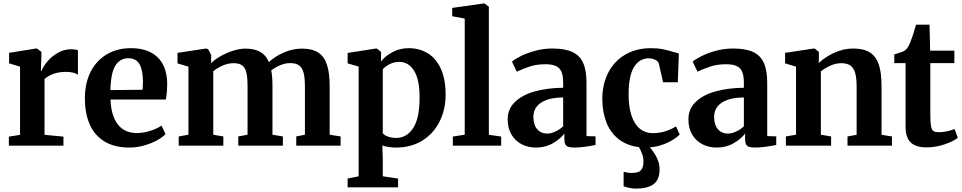

<svg xmlns="http://www.w3.org/2000/svg" viewBox="-20 -839 5544 1106"><path d="M31 0V-52L95.5 -62V-455L32.5 -474V-534.5L187 -559.5H193L218.5 -540V-517L215.5 -429L218.5 -429.5Q225.5 -450 249 -480Q272.5 -510 309.8 -532.8Q347 -555.5 391.5 -555.5Q414 -555.5 429 -549.5V-408.5Q407 -425 358.5 -425Q286 -425 236.5 -384.5V-62.5L345.5 -52V0Z M469 -272.5Q469 -361 502.5 -426.2Q536 -491.5 596 -526.5Q656 -561.5 734 -561.5Q833 -561.5 886.8 -510Q940.5 -458.5 943 -363Q943 -299 935 -265.5H616.5Q620 -173 658.5 -122.8Q697 -72.5 768.5 -72.5Q805.5 -72.5 846 -85.5Q886.5 -98.5 910.5 -115.5L933.5 -66.5Q916.5 -48.5 884 -30.5Q851.5 -12.5 809.8 -0.8Q768 11 726.5 11Q639.5 11 581.8 -24.2Q524 -59.5 496.5 -123Q469 -186.5 469 -272.5ZM801.5 -322Q803.5 -350 803.5 -367.5Q803.5 -433.5 784 -468.5Q764.5 -503.5 719.5 -503.5Q672 -503.5 645.2 -462Q618.5 -420.5 616 -320Z M1009.5 0V-53L1065.5 -63V-455L1002.5 -474V-534.5L1167 -559.5L1179 -555.5L1196.5 -523L1196 -475Q1217.5 -497 1252 -516.2Q1286.5 -535.5 1324.2 -547.2Q1362 -559 1392.5 -559Q1446.5 -559 1479.5 -540Q1512.5 -521 1529 -481Q1561.5 -513 1614 -536Q1666.5 -559 1719 -559Q1778 -559 1812.8 -536.5Q1847.5 -514 1863.2 -466.8Q1879 -419.5 1879 -342V-63L1942 -53V0H1686.5V-53L1736.5 -63V-338.5Q1736.5 -389 1729.2 -418.2Q1722 -447.5 1703.8 -461.5Q1685.5 -475.5 1651.5 -475.5Q1623 -475.5 1593.8 -463.2Q1564.5 -451 1542.5 -433.5Q1549.5 -398.5 1549.5 -343V-63L1609.5 -53V0H1352.5V-53L1406 -63V-341Q1406 -391 1399.5 -419.5Q1393 -448 1375.8 -461.5Q1358.5 -475 1325.5 -475Q1294 -475 1263 -461.5Q1232 -448 1208.5 -428.5V-63L1266.5 -53V0Z M2261 11Q2240 11 2217.5 7.5Q2195 4 2182.5 -1L2185 81.5V176.5L2273 189.5V240H1982.5V189.5L2046 176.5V-455.5L1982.5 -474V-534L2145.5 -559.5H2151L2175 -540L2174.5 -484.5Q2198 -515 2240.2 -538.2Q2282.5 -561.5 2333.5 -561.5Q2395 -561.5 2443 -532.8Q2491 -504 2519 -444Q2547 -384 2547 -293.5Q2547 -209 2512.5 -139.5Q2478 -70 2413.2 -29.5Q2348.5 11 2261 11ZM2185 -440V-71.5Q2192.5 -60.5 2214 -52.5Q2235.5 -44.5 2261.5 -44.5Q2323 -44.5 2360 -101.2Q2397 -158 2397 -276.5Q2397 -381.5 2365 -432Q2333 -482.5 2280.5 -482.5Q2250 -482.5 2224.5 -469.5Q2199 -456.5 2185 -440Z M2588.5 -52.5 2657 -63V-732L2585 -745.5V-793.5L2765.5 -819H2770.5L2796 -800.5V-62.5L2867 -52.5V0H2588.5Z M3224 -333.5V-362.5Q3224 -400.5 3215.2 -423.2Q3206.5 -446 3184.5 -457.5Q3162.5 -469 3122 -469Q3073 -469 3033.8 -456.5Q2994.5 -444 2957 -426L2929 -484Q2945 -498 2979.5 -515.5Q3014 -533 3061.8 -546.2Q3109.5 -559.5 3161.5 -559.5Q3234.5 -559.5 3277.2 -539.5Q3320 -519.5 3339.2 -476.5Q3358.5 -433.5 3358.5 -362V-55L3410.5 -53.5V-4Q3387.5 1 3352.2 6Q3317 11 3290 11Q3266.5 11 3254.2 7Q3242 3 3236.5 -7.8Q3231 -18.5 3231 -39.5V-69.5Q3208 -39 3165 -14Q3122 11 3067.5 11Q3022.5 11 2985.2 -8Q2948 -27 2926.2 -63.8Q2904.5 -100.5 2904.5 -151.5Q2904.5 -212 2947.5 -252.8Q2990.5 -293.5 3062.5 -313Q3134.5 -332.5 3224 -333.5ZM3224 -111.5V-277.5Q3166 -277.5 3127.5 -263Q3089 -248.5 3070.8 -223.8Q3052.5 -199 3052.5 -167Q3052.5 -120.5 3074.2 -95Q3096 -69.5 3133 -69.5Q3154 -69.5 3179.8 -81.5Q3205.5 -93.5 3224 -111.5Z M3895.5 -64Q3881 -49 3855.2 -33Q3829.5 -17 3795 -5Q3760.5 7 3723.5 10Q3746 35 3762.8 68Q3779.5 101 3779.5 137Q3779.5 196 3744.8 221.8Q3710 247.5 3643 247.5Q3626 247.5 3606 243.5Q3586 239.5 3572 234L3572.5 150.5Q3582 153.5 3594.5 155.5Q3607 157.5 3614.5 157.5Q3639.5 157.5 3654.8 152.5Q3670 147.5 3678.2 132.8Q3686.5 118 3686.5 89.5Q3686.5 69 3678.8 47.5Q3671 26 3660.5 8.5Q3590.5 -0.5 3543.2 -37.8Q3496 -75 3473 -134.2Q3450 -193.5 3449.5 -268.5Q3449.5 -354 3483.8 -420.5Q3518 -487 3581.5 -524.2Q3645 -561.5 3729.5 -561.5Q3769.5 -561.5 3799.8 -555.2Q3830 -549 3861.5 -539Q3883.5 -532.5 3890.5 -531L3884.5 -365H3799.5L3775.5 -472Q3772.5 -485.5 3755 -494.2Q3737.5 -503 3717 -503Q3663 -503 3632 -452.5Q3601 -402 3601 -295.5Q3601 -222 3618.2 -171.8Q3635.5 -121.5 3666.8 -96.8Q3698 -72 3739.5 -72Q3779 -72 3813.8 -83.2Q3848.5 -94.5 3874 -111Z M4265 -333.5V-362.5Q4265 -400.5 4256.2 -423.2Q4247.5 -446 4225.5 -457.5Q4203.5 -469 4163 -469Q4114 -469 4074.8 -456.5Q4035.5 -444 3998 -426L3970 -484Q3986 -498 4020.5 -515.5Q4055 -533 4102.8 -546.2Q4150.5 -559.5 4202.5 -559.5Q4275.5 -559.5 4318.2 -539.5Q4361 -519.5 4380.2 -476.5Q4399.5 -433.5 4399.5 -362V-55L4451.5 -53.5V-4Q4428.5 1 4393.2 6Q4358 11 4331 11Q4307.5 11 4295.2 7Q4283 3 4277.5 -7.8Q4272 -18.5 4272 -39.5V-69.5Q4249 -39 4206 -14Q4163 11 4108.5 11Q4063.5 11 4026.2 -8Q3989 -27 3967.2 -63.8Q3945.5 -100.5 3945.5 -151.5Q3945.5 -212 3988.5 -252.8Q4031.5 -293.5 4103.5 -313Q4175.5 -332.5 4265 -333.5ZM4265 -111.5V-277.5Q4207 -277.5 4168.5 -263Q4130 -248.5 4111.8 -223.8Q4093.5 -199 4093.5 -167Q4093.5 -120.5 4115.2 -95Q4137 -69.5 4174 -69.5Q4195 -69.5 4220.8 -81.5Q4246.5 -93.5 4265 -111.5Z M4565.5 -63V-455L4502.5 -474V-534.5L4667 -559.5H4673L4697 -540V-501.5L4696 -475.5Q4731 -509.5 4784.8 -534.5Q4838.5 -559.5 4894.5 -559.5Q4954 -559.5 4989.8 -537.5Q5025.5 -515.5 5041.8 -468.5Q5058 -421.5 5058 -343.5V-62.5L5118 -53V0H4862V-53L4914.5 -62.5V-341Q4914.5 -389.5 4906.2 -418.5Q4898 -447.5 4879 -461.2Q4860 -475 4827 -475Q4794.5 -475 4764 -461.2Q4733.5 -447.5 4708.5 -428V-63L4767.5 -53V0H4507V-53Z M5196.5 -109.5V-475.5H5131.5V-525.5L5153 -532.5Q5170.5 -538 5179.5 -541.2Q5188.5 -544.5 5194 -549.5Q5204 -557.5 5210.5 -568.5Q5217 -579.5 5224.5 -597.5Q5237 -627.5 5257 -697H5334.5L5338 -547H5477.5V-475.5H5339V-185Q5339 -134.5 5343 -112.5Q5347 -90.5 5357.2 -84Q5367.5 -77.5 5390.5 -77.5Q5412 -77.5 5436.8 -83Q5461.5 -88.5 5479 -96L5497.5 -45Q5470 -23.5 5419.2 -6.8Q5368.5 10 5317 10Q5255.5 10 5226 -18.5Q5196.5 -47 5196.5 -109.5Z"/></svg>

Font: Merriweather Text
Style: Bold
Weight: 700
Designer: Eben Sorkin
Foundry: Eben Sorkin
Version: Version 2.100